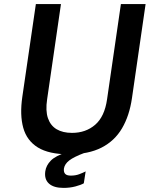

<svg xmlns="http://www.w3.org/2000/svg" viewBox="-20 -743 736 937"><path d="M290 174Q242 174 218.8 152.8Q195.5 131.5 201 93Q205 64.5 227.8 41Q250.5 17.5 309 -1.5L394 2.5Q340.5 22.5 318 40Q295.5 57.5 292 79.5Q290 96.5 297.8 105.2Q305.5 114 325.5 114Q348.5 114 366.5 107.2Q384.5 100.5 398 93.5L389 151.5Q375.5 159.5 348.2 166.8Q321 174 290 174ZM316 10Q219 10 165 -23.2Q111 -56.5 93.5 -119.2Q76 -182 89 -271L155 -723H277.5L210 -258.5Q201.5 -202.5 214 -166.2Q226.5 -130 256.5 -112.2Q286.5 -94.5 331.5 -94.5Q398.5 -94.5 444.5 -134.2Q490.5 -174 502.5 -258.5L570 -723H690.5L624 -264Q611.5 -178 575.5 -116.8Q539.5 -55.5 475.8 -22.8Q412 10 316 10Z"/></svg>

Font: Public Sans Thin SemiBold
Style: Italic
Weight: 600
Italic angle: -8°
Version: Version 2.001